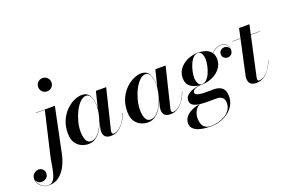

<svg xmlns="http://www.w3.org/2000/svg" viewBox="-309 -1200 2846 1900"><g transform="rotate(-20 1114.5 -250.0)"><path d="M162 -690Q162 -719.2 182.4 -739.6Q202.8 -760 232 -760Q261.2 -760 281.6 -739.6Q302 -719.2 302 -690Q302 -660.8 281.6 -640.4Q261.2 -620 232 -620Q202.8 -620 182.4 -640.4Q162 -660.8 162 -690ZM-181 166Q-175.8 199.8 -146 228.4Q-116.2 257 -75 257Q-40.5 257 -21.1 231.1Q-1.6 205.2 9 163.5Q19.6 121.8 27.1 73.4Q34.5 25 45 -20L147 -457H53V-460H254L156 12Q143 74.5 114.7 131.3Q86.4 188.1 40.7 224.1Q-5 260 -70 260Q-107.5 260 -133.6 241.9Q-159.8 223.9 -173.4 198.7Q-187 173.5 -187 152Q-187 118.2 -164.5 97.6Q-142 77 -115 77Q-91.8 77 -72.9 92.9Q-54 108.8 -54 138Q-54 168.8 -75.5 185.9Q-97 203 -124 203Q-146.5 203 -160.8 191.6Q-175 180.2 -181 166Z M645 -314Q645 -303.5 644.2 -291.8L686 -460H794L692 -41Q691.2 -36.5 690.6 -31.6Q690 -26.8 690 -23Q690 -14.8 694.1 -8.9Q698.2 -3 708 -3Q736.5 -3 765 -24.3Q793.5 -45.6 818 -82.1Q842.5 -118.5 859 -164L862 -163Q833.5 -88 786.4 -39Q739.2 10 674 10Q597 10 597 -65Q597 -75 599 -89L616.1 -160.8Q600.4 -116.5 575.8 -77.5Q551.2 -38.5 517.4 -14.2Q483.5 10 440 10Q405.5 10 368.6 -5.4Q331.8 -20.9 306.4 -57.9Q281 -95 281 -160Q281 -235 306.6 -292.8Q332.1 -350.5 372.1 -390Q412.1 -429.5 456.6 -449.8Q501.1 -470 539 -470Q596 -470 620.5 -426.5Q645 -383 645 -314ZM643 -314Q643 -348.5 636.1 -379.1Q629.1 -409.8 614.3 -428.9Q599.5 -448 576 -448Q544.5 -448 514.1 -418.4Q483.6 -388.8 459 -341.2Q434.4 -293.8 419.7 -239Q405 -184.2 405 -134Q405 -77 421.6 -42.5Q438.2 -8 472 -8Q502.2 -8 528.5 -28.7Q554.8 -49.4 575.8 -83.4Q596.9 -117.4 611.9 -158.1Q627 -198.8 635 -239.6Q643 -280.4 643 -314Z M1271 -314Q1271 -303.5 1270.2 -291.8L1312 -460H1420L1318 -41Q1317.2 -36.5 1316.6 -31.6Q1316 -26.8 1316 -23Q1316 -14.8 1320.1 -8.9Q1324.2 -3 1334 -3Q1362.5 -3 1391 -24.3Q1419.5 -45.6 1444 -82.1Q1468.5 -118.5 1485 -164L1488 -163Q1459.5 -88 1412.4 -39Q1365.2 10 1300 10Q1223 10 1223 -65Q1223 -75 1225 -89L1242.1 -160.8Q1226.4 -116.5 1201.8 -77.5Q1177.2 -38.5 1143.4 -14.2Q1109.5 10 1066 10Q1031.5 10 994.6 -5.4Q957.8 -20.9 932.4 -57.9Q907 -95 907 -160Q907 -235 932.6 -292.8Q958.1 -350.5 998.1 -390Q1038.1 -429.5 1082.6 -449.8Q1127.1 -470 1165 -470Q1222 -470 1246.5 -426.5Q1271 -383 1271 -314ZM1269 -314Q1269 -348.5 1262.1 -379.1Q1255.1 -409.8 1240.3 -428.9Q1225.5 -448 1202 -448Q1170.5 -448 1140.1 -418.4Q1109.6 -388.8 1085 -341.2Q1060.4 -293.8 1045.7 -239Q1031 -184.2 1031 -134Q1031 -77 1047.6 -42.5Q1064.2 -8 1098 -8Q1128.2 -8 1154.5 -28.7Q1180.8 -49.4 1201.8 -83.4Q1222.9 -117.4 1237.9 -158.1Q1253 -198.8 1261 -239.6Q1269 -280.4 1269 -314Z M1610 16Q1579.2 25.8 1558.6 61.4Q1538 97 1538 142Q1538 172 1547.1 198Q1556.1 224 1578.6 240Q1601 256 1641 256Q1676.6 256 1715.4 246.3Q1754.1 236.6 1787.6 216.8Q1821.1 196.9 1842.1 166.6Q1863 136.2 1863 95Q1863 54.5 1841.6 36.8Q1820.2 19 1779 19H1675Q1630 19 1592.8 12.9Q1555.5 6.9 1533.2 -9.6Q1511 -26 1511 -57Q1511 -89.8 1535.6 -111.6Q1560.1 -133.4 1595.9 -145.5Q1631.8 -157.6 1665.1 -161.2Q1610 -166.5 1573 -195.7Q1536 -224.9 1536 -285Q1536 -340 1568.4 -381.7Q1600.8 -423.4 1652.6 -446.7Q1704.5 -470 1763 -470Q1807 -470 1843.7 -457.3Q1880.4 -444.6 1901.1 -416.1Q1926.4 -441.5 1952.4 -453.2Q1978.4 -465 1999 -465Q2039.5 -465 2060.8 -442.5Q2082 -420 2082 -390Q2082 -353.2 2064.1 -338.6Q2046.2 -324 2026 -324Q2005.8 -324 1988.4 -337.6Q1971 -351.2 1971 -379Q1971 -401.5 1987.9 -416.2Q2004.8 -431 2028 -431Q2049.8 -431 2064.1 -417.5Q2078.5 -404 2080 -392Q2077 -427.2 2054.1 -444.6Q2031.2 -462 1999 -462Q1978 -462 1952.6 -450.2Q1927.1 -438.5 1902.6 -414Q1922 -385.8 1922 -345Q1922 -290.4 1889.5 -248.8Q1857 -207.2 1805.1 -183.8Q1753.1 -160.4 1695 -160Q1678.5 -160 1654.4 -156.1Q1630.2 -152.1 1611.6 -141.3Q1593 -130.5 1593 -110Q1593 -91.2 1623.9 -83.1Q1654.8 -75 1696 -75Q1722.2 -75 1741.1 -75.5Q1760 -76 1781 -76Q1841.8 -76 1873.9 -49.2Q1906 -22.5 1906 42Q1906 90.4 1884 130.4Q1862 170.4 1824.2 199.4Q1786.5 228.4 1738.6 244.2Q1690.8 260 1639 260Q1581.5 260 1534.8 249.8Q1488.1 239.6 1460.6 216.6Q1433 193.5 1433 155Q1433 117.9 1453.3 91.4Q1473.6 65 1503.1 48.4Q1532.6 31.8 1561.4 23.9Q1590.1 16 1607 16ZM1695 -163Q1723.9 -163 1746.1 -185.6Q1768.2 -208.1 1783.4 -242.8Q1798.5 -277.4 1806.2 -314.6Q1814 -351.8 1814 -381Q1814 -411 1801.6 -439Q1789.2 -467 1763 -467Q1734.1 -467 1711.9 -444.4Q1689.8 -421.9 1674.6 -387.2Q1659.5 -352.6 1651.8 -315.4Q1644 -278.2 1644 -249Q1644 -219 1656.4 -191Q1668.8 -163 1695 -163Z M2395 -163Q2366.5 -88 2319.4 -39Q2272.2 10 2207 10Q2167.2 10 2146.6 -8.2Q2126 -26.5 2126 -67Q2126 -77 2128 -89L2207.8 -457H2121V-460H2208.4L2230 -560H2339L2317.2 -460H2411V-457H2316.6L2226 -41Q2225.2 -36.5 2224.6 -31.6Q2224 -26.8 2224 -23Q2224 -4 2242 -4Q2272 -4 2300.4 -25.4Q2328.8 -46.9 2352.6 -83.2Q2376.5 -119.5 2393 -164Z"/></g></svg>

Font: Bodoni* 72 Medium
Style: Italic
Weight: 500
Italic angle: -13°
Version: Version 1.002; ttfautohint (v0.97) -l 8 -r 50 -G 200 -x 14 -